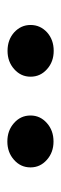

<svg xmlns="http://www.w3.org/2000/svg" viewBox="158 -928 166 522"><g transform="rotate(-90 241.0 -667.0)"><path d="M46.9 -667C46.9 -649.4 53.7 -634.8 67.4 -622.6C81.1 -610.4 97.7 -604.5 117.2 -604.5C137.2 -604.5 153.8 -610.4 167.5 -622.6C181.2 -634.8 188 -649.4 188 -667C188 -685.1 181.2 -699.7 167.5 -711.9C153.8 -724.1 137.2 -730 117.2 -730C97.7 -730 81.1 -724.1 67.4 -711.9C53.7 -699.7 46.9 -685.1 46.9 -667ZM293.5 -667C293.5 -648.9 300.3 -634.3 314 -622.1C327.6 -609.9 344.2 -604 363.8 -604C383.8 -604 400.4 -609.9 414.1 -622.1C427.2 -634.3 434.1 -648.9 434.1 -667C434.1 -684.6 427.2 -699.2 414.1 -711.4C400.4 -723.6 383.8 -729.5 363.8 -729.5C344.2 -729.5 327.6 -723.6 314 -711.4C300.3 -699.2 293.5 -684.6 293.5 -667Z"/></g></svg>

Font: Vazirmatn ExtraBold
Style: Regular
Weight: 800
Designer: Saber Rastikerdar
Foundry: Saber Rastikerdar
Version: Version 33.003